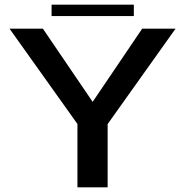

<svg xmlns="http://www.w3.org/2000/svg" viewBox="-20 -797 796 817"><path d="M309.5 0H438V-269L727 -675H585L374.5 -364H374L162.5 -675H20.5L309.5 -269.5ZM199.5 -728.5H549.5V-777H199.5Z"/></svg>

Font: Anybody SemiExpanded Medium
Style: Regular
Weight: 500
Width: 6
Version: Version 1.113;gftools[0.9.25]